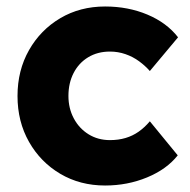

<svg xmlns="http://www.w3.org/2000/svg" viewBox="-20 -562 585 592"><path d="M34 -266Q34 -345 69.5 -407.5Q105 -470 166 -506Q227 -542 304 -542Q375 -542 434.5 -517Q494 -492 529 -447L442 -343Q428 -359 409 -373Q390 -387 367 -395Q344 -403 319 -403Q281 -403 252 -385.5Q223 -368 207 -337Q191 -306 191 -266Q191 -228 207.5 -197Q224 -166 253 -148Q282 -130 319 -130Q345 -130 367 -136.5Q389 -143 407.5 -156Q426 -169 442 -188L528 -83Q494 -40 433.5 -15Q373 10 304 10Q227 10 166 -26Q105 -62 69.5 -124.5Q34 -187 34 -266Z"/></svg>

Font: Mach
Style: Bold
Weight: 700
Version: Version 1.002